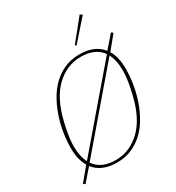

<svg xmlns="http://www.w3.org/2000/svg" viewBox="-222 -1066 1131 1231"><g transform="rotate(-30 343.5 -450.0)"><path d="M33 20 113 -76Q80 -130 80 -216Q80 -267 88.5 -323Q97 -379 115 -434Q133 -489 160.5 -539Q188 -589 226.5 -627Q265 -665 315 -687.5Q365 -710 427 -710Q540 -710 595 -640L674 -731L687 -720L607 -623Q640 -569 640 -482Q640 -431 631.5 -375Q623 -319 605 -264Q587 -209 559.5 -159Q532 -109 493.5 -71Q455 -33 405 -10.5Q355 12 293 12Q178 12 124 -59L46 31ZM427 -692Q373 -692 326 -671.5Q279 -651 240.5 -613Q202 -575 174 -519.5Q146 -464 129 -394Q119 -354 113.5 -324.5Q108 -295 105.5 -274Q103 -253 102.5 -239Q102 -225 102 -215Q102 -142 128 -93L582 -623Q534 -692 427 -692ZM293 -6Q347 -6 394 -26.5Q441 -47 479.5 -85Q518 -123 546 -178.5Q574 -234 591 -304Q601 -344 606.5 -373Q612 -402 614.5 -423Q617 -444 617.5 -458.5Q618 -473 618 -483Q618 -557 592 -607L138 -76Q185 -6 293 -6ZM432 -775 558 -931 574 -919 441 -768Z"/></g></svg>

Font: IBM Plex Serif Thin
Style: Italic
Weight: 100
Italic angle: -14°
Designer: Mike Abbink, Paul van der Laan, Pieter van Rosmalen
Foundry: Bold Monday
Version: Version 3.001